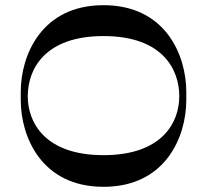

<svg xmlns="http://www.w3.org/2000/svg" viewBox="-20 -720 798 740"><path d="M698 -366C698 -506 619 -700 379 -700C139 -700 60 -506 60 -366V-334C60 -194 139 0 379 0C619 0 698 -194 698 -334ZM379 -122C152 -122 87 -249 87 -349C87 -453 152 -581 379 -581C606 -581 671 -453 671 -349C671 -249 606 -122 379 -122Z"/></svg>

Font: Space Cowgirl Medium
Style: Regular
Weight: 600
Designer: Valery Marier
Foundry: Valery Marier
Version: Version 1.000;hotconv 1.0.109;makeotfexe 2.5.65596